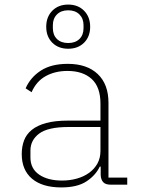

<svg xmlns="http://www.w3.org/2000/svg" viewBox="-20 -807 640 839"><path d="M464 0Q441 0 431 -11Q421 -22 420 -42V-79H416Q398 -41 358 -14.5Q318 12 248 12Q165 12 120 -26Q75 -64 75 -134Q75 -166 85 -193Q95 -220 119 -239.5Q143 -259 182 -269.5Q221 -280 278 -280H419V-354Q419 -427 380.5 -462Q342 -497 275 -497Q221 -497 180 -474.5Q139 -452 118 -404L92 -421Q113 -469 158.5 -498.5Q204 -528 276 -528Q360 -528 407 -483.5Q454 -439 454 -358V-31H536V0ZM251 -18Q285 -18 315.5 -26.5Q346 -35 369 -51.5Q392 -68 405.5 -92Q419 -116 419 -148V-252H279Q190 -252 151.5 -223.5Q113 -195 113 -149V-119Q113 -70 151 -44Q189 -18 251 -18ZM278 -594Q235 -594 208.5 -620.5Q182 -647 182 -690Q182 -733 208.5 -760Q235 -787 278 -787Q321 -787 347.5 -760Q374 -733 374 -690Q374 -647 347.5 -620.5Q321 -594 278 -594ZM278 -619Q309 -619 327 -636.5Q345 -654 345 -684V-697Q345 -726 327 -744Q309 -762 278 -762Q247 -762 229 -744Q211 -726 211 -697V-684Q211 -654 229 -636.5Q247 -619 278 -619Z"/></svg>

Font: IBM Plex Mono ExtLt
Style: Regular
Weight: 200
Monospace: yes
Designer: Mike Abbink, Paul van der Laan, Pieter van Rosmalen
Foundry: Bold Monday
Version: Version 2.3